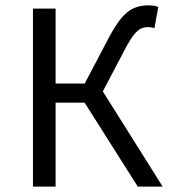

<svg xmlns="http://www.w3.org/2000/svg" viewBox="-20 -688 640 708"><path d="M101.5 0V-656.3H185V-380H340.9L579.8 0H488L292.1 -309.3H185V0ZM356.4 -345.7 283 -362 379.7 -546Q406.1 -596.3 428.7 -622.6Q451.3 -648.8 474.8 -658.6Q498.3 -668.3 527.6 -668.3Q536.9 -668.3 546.8 -667Q556.6 -665.6 563.6 -662.1L549.5 -584Q543.6 -586.3 537.2 -587.1Q530.8 -588 525.8 -588Q511.4 -588 499.1 -582.2Q486.8 -576.4 473 -558.8Q459.2 -541.2 440.1 -505.1Z"/></svg>

Font: Source Code Pro ExtraLight
Style: Regular
Weight: 200
Monospace: yes
Designer: Paul D. Hunt, Teo Tuominen
Foundry: Adobe
Version: Version 1.026;hotconv 1.1.0;makeotfexe 2.6.0